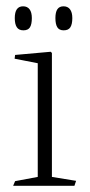

<svg xmlns="http://www.w3.org/2000/svg" viewBox="-20 -601 290 621"><path d="M83 -542.5Q83 -561 75.7 -570.8Q68.4 -580.6 54.7 -580.6Q27.8 -580.6 27.8 -542.5Q27.8 -522.9 34.4 -512.9Q41 -502.9 55.7 -502.9Q70.8 -502.9 76.9 -512.7Q83 -522.5 83 -542.5ZM213.9 -542.5Q213.9 -561 206.5 -570.8Q199.2 -580.6 185.5 -580.6Q171.9 -580.6 165.5 -571Q159.2 -561.5 159.2 -542.5Q159.2 -522.9 165.3 -512.9Q171.4 -502.9 186 -502.9Q201.2 -502.9 207.5 -512.7Q213.9 -522.5 213.9 -542.5ZM220.7 0 226.1 -16.1 147.9 -28.8V-429.7L144 -433.6L28.8 -423.3L27.3 -411.1L102.1 -396.5V-28.8L28.8 -15.1L22.5 0Z"/></svg>

Font: Neuton ExtraLight
Style: Regular
Weight: 275
Designer: Brian M Zick
Foundry: Brian M Zick
Version: Version 1.560